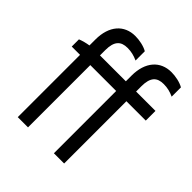

<svg xmlns="http://www.w3.org/2000/svg" viewBox="-196 -850 981 981"><g transform="rotate(45 295.0 -359.0)"><path d="M88 0H162V-450H349V0H423V-450H563V-520H423V-558C423 -623 448 -647 496 -647C523 -647 546 -641 570 -630V-697C546 -711 510 -718 481 -718C401 -718 349 -660 349 -561V-520H162V-558C162 -623 187 -647 235 -647C262 -647 285 -641 309 -630V-697C285 -711 249 -718 220 -718C140 -718 88 -660 88 -561V-518C68 -515 45 -509 28 -502V-450H88Z"/></g></svg>

Font: Fixel Text Regular
Style: Regular
Weight: 400
Width: 4
Designer: AlfaBravo + MacPaw
Foundry: Kyrylo Tkachov, Marchela Mozhyna, Serhii Makarenko, Maria Weinstein, Zakhar Kryvoshyya
Version: Version 1.211